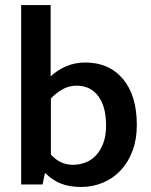

<svg xmlns="http://www.w3.org/2000/svg" viewBox="-20 -732 598 762"><path d="M523 -236Q523 -179 506 -133.5Q489 -88 459 -56Q429 -24 388.5 -7Q348 10 302 10Q255 10 221.5 -3.5Q188 -17 161 -44H158L149 0H64V-712H181V-429Q209 -455 244 -469.5Q279 -484 318 -484Q413 -484 468 -418.5Q523 -353 523 -236ZM401 -234Q401 -309 370 -350.5Q339 -392 284 -392Q253 -392 227 -377Q201 -362 182 -341V-119Q198 -100 220 -89Q242 -78 270 -78Q295 -78 319 -87Q343 -96 361 -115.5Q379 -135 390 -164Q401 -193 401 -234Z"/></svg>

Font: Mukta Malar SemiBold
Style: Regular
Weight: 600
Designer: Aadarsh Rajan, Girish Dalvi, Yashodeep Gholap
Foundry: Ek Type
Version: Version 2.538;PS 1.000;hotconv 16.6.51;makeotf.lib2.5.65220;